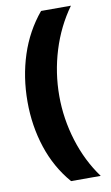

<svg xmlns="http://www.w3.org/2000/svg" viewBox="-96 -1007 562 969"><g transform="rotate(-10 185.0 -522.0)"><path d="M40 -518Q40 -644 76.5 -756.5Q113 -869 187 -958H340Q273 -865 238 -751.5Q203 -638 203 -519Q203 -402 238 -289Q273 -176 339 -86H187Q113 -172 76.5 -283Q40 -394 40 -518Z"/></g></svg>

Font: Noto Sans Khmer UI SemiCondensed Black
Style: Regular
Weight: 900
Width: 4
Designer: Danh Hong and the Monotype Design Team
Foundry: Monotype Imaging Inc.
Version: Version 2.002; ttfautohint (v1.8.4.7-5d5b)